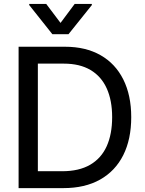

<svg xmlns="http://www.w3.org/2000/svg" viewBox="-20 -968 744 988"><path d="M306.2 0H128.9V-86.9H299.8Q386.7 -86.9 443.8 -120.1Q501 -153.3 529.1 -215.6Q557.1 -277.8 557.1 -365.2Q557.1 -451.2 529.3 -512.9Q501.5 -574.7 446 -607.7Q390.6 -640.6 308.1 -640.6H125V-727.5H314.5Q420.9 -727.5 497.3 -684.1Q573.7 -640.6 614.5 -559.1Q655.3 -477.5 655.3 -365.2Q655.3 -251.5 614.3 -169.7Q573.2 -87.9 495.1 -43.9Q417 0 306.2 0ZM174.8 -727.5V0H75.7V-727.5ZM217.8 -947.8 291.5 -850.1 364.3 -947.8H452.6V-941.9L332.5 -792H249.5L130.4 -941.9V-947.8Z"/></svg>

Font: Inter Cardless Tabular
Style: Regular
Weight: 400
Designer: Rasmus Andersson
Foundry: rsms
Version: Version 4.000;git-4fc901f